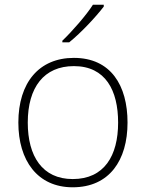

<svg xmlns="http://www.w3.org/2000/svg" viewBox="-20 -786 621 816"><path d="M421 -758V-766H375C348 -723 287 -653 245 -613V-606H274C326 -648 388 -715 421 -758ZM522 -265C522 -423 451 -540 294 -540C146 -540 58 -435 58 -265C58 -104 139 10 289 10C445 10 522 -105 522 -265ZM98 -265C98 -415 167 -505 294 -505C429 -505 482 -401 482 -265C482 -124 423 -25 289 -25C160 -25 98 -122 98 -265Z"/></svg>

Font: Noto Sans Sinhala UI ExtraLight
Style: Regular
Weight: 200
Designer: Jelle Bosma - Monotype Design Team
Foundry: Monotype Imaging Inc.
Version: Version 2.006